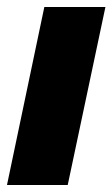

<svg xmlns="http://www.w3.org/2000/svg" viewBox="-23 -530 322 550"><path d="M-3 0 104 -510H279L171 0Z"/></svg>

Font: Saira Semi Condensed ExtraBold
Style: Italic
Weight: 800
Width: 4
Italic angle: -12°
Designer: Hector Gatti with collaboration of the Omnibus-Type team
Foundry: Omnibus-Type
Version: Version 1.001; ttfautohint (v1.8)